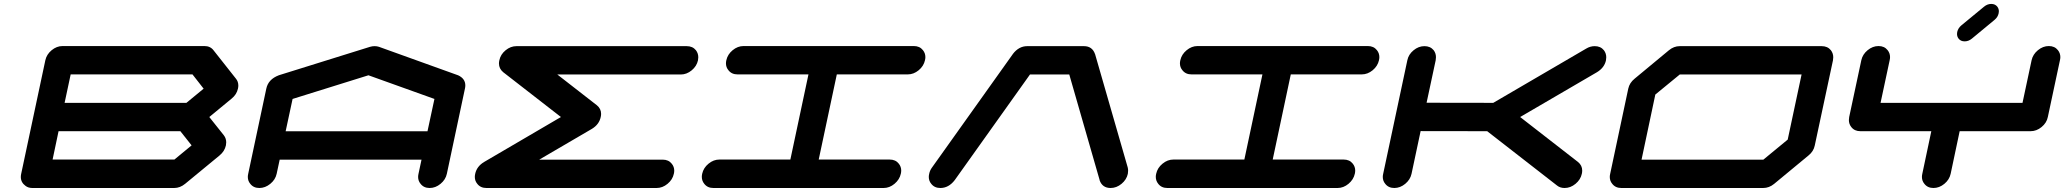

<svg xmlns="http://www.w3.org/2000/svg" viewBox="-20 -939 10311 959"><path d="M851.1 -142.1 937 -212.9 880.9 -283.7H272.5L242.7 -142.1ZM911.1 -425.3 997.1 -496.1 941.4 -567.4H333L302.7 -425.3ZM1025.4 -354.5 1098.1 -263.2Q1109.9 -247.6 1109.9 -228Q1109.9 -220.7 1108.4 -212.9Q1102.1 -183.6 1076.7 -162.6L904.8 -21Q879.4 0 850.1 0H141.6Q121.1 0 107.4 -10.7Q84 -27.8 84 -55.2Q84 -63 85.9 -71.3L206.5 -638.2Q212.9 -667.5 238 -688.2Q263.2 -709 292.5 -709H1001Q1030.3 -709 1046.4 -688L1158.2 -546.4Q1170.4 -531.7 1170.4 -511.7Q1170.4 -504.4 1168.5 -496.1Q1162.1 -466.8 1136.7 -446.3Z M2115.2 -283.2 2149.9 -444.8 1820.3 -563 1441.4 -444.8 1406.7 -283.2ZM2211.9 -70.8Q2205.6 -41.5 2180.4 -20.8Q2155.3 0 2126 0Q2096.7 0 2080.6 -21Q2068.4 -35.6 2068.4 -55.2Q2068.4 -62.5 2070.3 -70.8L2085.4 -141.6H1377L1361.8 -70.8Q1355.5 -41.5 1330.1 -20.8Q1304.7 0 1275.4 0Q1246.1 0 1230 -21Q1217.8 -35.6 1217.8 -55.2Q1217.8 -62.5 1219.7 -70.8L1310.1 -496.1Q1319.8 -543 1372.6 -563L1373.5 -563.5H1374L1828.1 -705.1Q1839.4 -708.5 1851.1 -708.5Q1862.8 -708.5 1873 -705.1L2266.6 -563.5H2267.6L2268.1 -563Q2304.2 -546.4 2304.2 -512.2Q2304.2 -504.4 2302.2 -496.1Z M3290 -141.6Q3319.3 -141.6 3335.4 -121.1Q3347.7 -106 3347.7 -86.4Q3347.7 -79.1 3345.7 -70.8Q3339.4 -41.5 3314.2 -20.8Q3289.1 0 3259.8 0H2409.2Q2379.9 0 2363.8 -21Q2351.6 -35.6 2351.6 -55.2Q2351.6 -62.5 2353.5 -70.8Q2361.3 -107.9 2397.9 -129.9L2781.7 -354.5L2493.2 -578.6Q2472.2 -596.2 2472.2 -622.1Q2472.2 -629.4 2474.1 -637.7Q2480 -667 2505.1 -687.7Q2530.3 -708.5 2559.6 -708.5H3410.2Q3439.5 -708.5 3456.1 -688Q3467.8 -672.4 3467.8 -652.8Q3467.8 -645.5 3466.3 -637.7Q3460 -608.4 3434.8 -587.6Q3409.7 -566.9 3380.4 -566.9H2763.7L2961.4 -413.1Q2982.4 -396 2982.4 -370.1Q2982.4 -362.8 2980.5 -354.5Q2972.7 -317.4 2936.5 -295.4L2673.3 -141.6Z M4423.8 -142.1Q4453.1 -142.1 4469.2 -121.6Q4481.4 -106.4 4481.4 -86.9Q4481.4 -79.6 4479.5 -71.3Q4473.1 -42 4448 -21Q4422.9 0 4393.6 0H3543Q3513.7 0 3497.6 -21Q3485.4 -36.1 3485.4 -55.7Q3485.4 -63 3487.3 -71.3Q3493.7 -100.6 3518.8 -121.3Q3543.9 -142.1 3573.2 -142.1H3927.7L4018.1 -567.4H3663.6Q3634.3 -567.4 3618.2 -588.4Q3606 -603 3606 -622.6Q3606 -629.9 3607.9 -638.2Q3614.3 -667.5 3639.4 -688.2Q3664.6 -709 3693.8 -709H4544.4Q4573.7 -709 4589.8 -688.5Q4602.1 -673.3 4602.1 -653.8Q4602.1 -646.5 4600.1 -638.2Q4593.8 -608.9 4568.6 -588.1Q4543.5 -567.4 4514.2 -567.4H4159.7L4069.3 -142.1Z M5612.8 -102.5Q5614.7 -94.7 5614.7 -86.4Q5614.7 -78.6 5613.3 -70.8Q5606.9 -41.5 5581.8 -20.8Q5556.6 0 5527.3 0Q5485.8 0 5472.2 -39.1V-39.6H5471.7L5472.2 -40.5L5320.8 -566.9H5124.5L4749.5 -40.5L4748.5 -39.6V-39.1Q4718.3 0 4676.8 0Q4647.5 0 4631.3 -21Q4619.1 -35.6 4619.1 -55.2Q4619.1 -62.5 4621.1 -70.8Q4624.5 -87.9 4635.3 -102.5L5038.6 -668.5V-668.9L5039.1 -669.4Q5068.8 -708.5 5110.8 -708.5H5394Q5435.5 -708.5 5449.2 -669.4Q5449.2 -668.9 5449.7 -668.9V-668.5Z M6691.4 -142.1Q6720.7 -142.1 6736.8 -121.6Q6749 -106.4 6749 -86.9Q6749 -79.6 6747.1 -71.3Q6740.7 -42 6715.6 -21Q6690.4 0 6661.1 0H5810.5Q5781.2 0 5765.1 -21Q5752.9 -36.1 5752.9 -55.7Q5752.9 -63 5754.9 -71.3Q5761.2 -100.6 5786.4 -121.3Q5811.5 -142.1 5840.8 -142.1H6195.3L6285.6 -567.4H5931.2Q5901.9 -567.4 5885.7 -588.4Q5873.5 -603 5873.5 -622.6Q5873.5 -629.9 5875.5 -638.2Q5881.8 -667.5 5907 -688.2Q5932.1 -709 5961.4 -709H6812Q6841.3 -709 6857.4 -688.5Q6869.6 -673.3 6869.6 -653.8Q6869.6 -646.5 6867.7 -638.2Q6861.3 -608.9 6836.2 -588.1Q6811 -567.4 6781.7 -567.4H6427.2L6336.9 -142.1Z M7861.8 -129.9Q7882.8 -112.8 7882.8 -86.9Q7882.8 -79.1 7880.9 -70.8Q7874.5 -41.5 7849.4 -20.8Q7824.2 0 7794.9 0Q7772.5 0 7757.3 -12.2L7408.2 -283.7L7075.7 -284.2L7030.3 -70.8Q7023.9 -41.5 6998.8 -20.8Q6973.6 0 6944.3 0Q6915 0 6898.9 -21Q6886.7 -35.6 6886.7 -55.2Q6886.7 -62.5 6888.7 -70.8L7009.3 -637.7Q7015.1 -667 7040.3 -687.7Q7065.4 -708.5 7094.7 -708.5Q7124 -708.5 7140.6 -688.5Q7152.3 -673.3 7152.3 -653.3Q7152.3 -646 7150.9 -637.7L7105.5 -425.8L7438.5 -425.3L7902.8 -696.3Q7922.9 -708.5 7945.3 -708.5Q7974.6 -708.5 7991.2 -688Q8002.9 -672.4 8002.9 -652.8Q8002.9 -645.5 8001.5 -637.7Q7993.7 -601.1 7957 -578.6L7572.8 -354.5Z M8909.2 -241.7 8978.5 -566.9H8370.1L8248 -466.8L8179.2 -141.6H8787.6ZM9079.1 -708.5Q9108.4 -708.5 9125 -688Q9136.7 -672.4 9136.7 -652.8Q9136.7 -645.5 9135.3 -637.7L9044.4 -212.4Q9038.6 -183.1 9013.2 -162.6L8841.3 -20.5Q8816.4 0 8786.6 0H8078.1Q8048.8 0 8032.7 -21Q8020.5 -35.6 8020.5 -55.2Q8020.5 -62.5 8022.5 -70.8L8112.8 -496.1Q8119.1 -525.4 8144.5 -545.9L8315.9 -688Q8340.8 -708.5 8370.1 -708.5Z M10213.4 -709Q10242.7 -709 10258.8 -688.5Q10271 -673.3 10271 -653.8Q10271 -646.5 10269 -638.2L10208.5 -354.5Q10202.6 -325.2 10177.2 -304.4Q10151.9 -283.7 10122.6 -283.7H9768.1L9723.1 -70.8Q9716.8 -41.5 9691.7 -20.8Q9666.5 0 9637.2 0Q9607.9 0 9591.8 -21Q9579.6 -35.6 9579.6 -55.2Q9579.6 -62.5 9581.5 -70.8L9626.5 -283.7H9272Q9242.7 -283.7 9226.6 -304.7Q9214.8 -319.8 9214.8 -339.4Q9214.8 -346.7 9216.3 -354.5L9276.9 -638.2Q9283.2 -667.5 9308.3 -688.2Q9333.5 -709 9362.8 -709Q9392.1 -709 9408.2 -688.5Q9420.4 -673.3 9420.4 -653.8Q9420.4 -646.5 9418.5 -638.2L9373 -425.3H10082L10127.4 -638.2Q10133.8 -667.5 10158.9 -688.2Q10184.1 -709 10213.4 -709ZM9793 -732.4Q9773.4 -732.4 9762.7 -746.1Q9754.9 -756.3 9754.9 -769.5Q9754.9 -773.9 9755.9 -779.3Q9760.3 -798.8 9776.9 -812.5L9890.1 -905.8Q9906.7 -919.4 9925.8 -919.4Q9945.3 -919.4 9956.1 -905.8Q9963.9 -895.5 9963.9 -882.8Q9963.9 -877.9 9962.9 -873Q9959 -853.5 9942.4 -839.8L9829.1 -746.1Q9812.5 -732.4 9793 -732.4Z"/></svg>

Font: Robtronika
Style: Italic
Weight: 400
Italic angle: -12°
Designer: GGBot
Version: 1.00